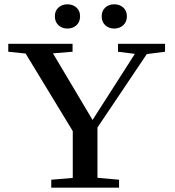

<svg xmlns="http://www.w3.org/2000/svg" viewBox="-20 -865 806 885"><path d="M506.3 -733.4Q481.9 -733.4 465.3 -748.5Q448.7 -763.7 448.7 -790Q448.7 -815.4 465.3 -830.3Q481.9 -845.2 506.3 -845.2Q531.2 -845.2 548.1 -830.3Q564.9 -815.4 564.9 -790Q564.9 -764.2 548.1 -748.8Q531.2 -733.4 506.3 -733.4ZM291 -733.4Q266.1 -733.4 249.5 -748.8Q232.9 -764.2 232.9 -790Q232.9 -815.4 249.5 -830.3Q266.1 -845.2 291 -845.2Q315.4 -845.2 332.3 -830.3Q349.1 -815.4 349.1 -790Q349.1 -763.7 332.3 -748.5Q315.4 -733.4 291 -733.4ZM216.3 0V-36.6L315.4 -44.9V-260.7L98.1 -618.2L18.1 -626.5V-663.1H314.5V-626.5L224.1 -619.1L406.7 -312L601.6 -616.7L523.9 -626.5V-663.1H740.7V-626.5L656.7 -615.7L429.2 -277.3V-45.4L528.8 -36.6V0Z"/></svg>

Font: Elstob 8pt Medium
Style: Regular
Weight: 500
Designer: Peter S. Baker
Version: Version 1.015